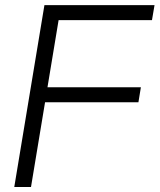

<svg xmlns="http://www.w3.org/2000/svg" viewBox="-20 -748 638 768"><path d="M37.1 0 157.7 -727.5H598.1L587.9 -667.5H214.4L169.9 -398.9H543.5L533.7 -338.9H160.2L104 0Z"/></svg>

Font: Inter 28pt Light
Style: Italic
Weight: 300
Italic angle: -9.3988°
Designer: Rasmus Andersson
Foundry: rsms
Version: Version 4.001;git-66647c0bb